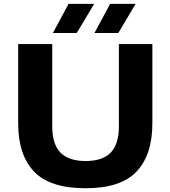

<svg xmlns="http://www.w3.org/2000/svg" viewBox="-20 -969 886 998"><path d="M425 9.5Q239.5 9.5 157 -77.2Q74.5 -164 74.5 -328V-740H251.5V-313Q251.5 -219 294.5 -175.5Q337.5 -132 425 -132Q512.5 -132 555.2 -175.5Q598 -219 598 -313V-740H772V-328Q772 -164 689.8 -77.2Q607.5 9.5 425 9.5ZM471 -797.5 552.5 -949H685L595 -797.5ZM255 -797.5 336.5 -949H469.5L379 -797.5Z"/></svg>

Font: Encode Sans Expanded Expanded
Style: Bold
Weight: 700
Width: 7
Designer: Multiple Designers
Foundry: Impallari Type
Version: Version 3.000; ttfautohint (v1.8.3) -l 8 -r 50 -G 200 -x 14 